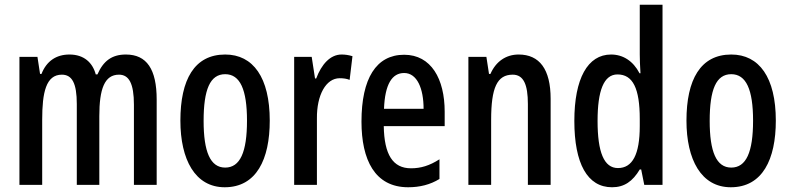

<svg xmlns="http://www.w3.org/2000/svg" viewBox="-20 -780 3334 810"><path d="M511 -550C452 -550 416 -523 391 -466H384C371 -515 335 -550 273 -550C217 -550 176 -522 155 -468H149L138 -540H62V0H158V-275C158 -390 174 -465 241 -465C284 -465 304 -429 304 -341V0H399V-290C399 -405 421 -465 482 -465C524 -465 545 -428 545 -338V0H641V-360C641 -488 599 -550 511 -550Z M1118 -271C1118 -453 1048 -550 930 -550C800 -550 741 -444 741 -271C741 -107 803 10 928 10C1062 10 1118 -108 1118 -271ZM839 -270C839 -402 866 -467 930 -467C993 -467 1022 -402 1022 -271C1022 -138 993 -73 930 -73C867 -73 839 -140 839 -270Z M1421 -550C1373 -550 1336 -508 1314 -449H1309L1295 -540H1221V0H1317V-280C1316 -379 1355 -450 1413 -450C1429 -450 1443 -448 1455 -443L1467 -543C1450 -548 1436 -550 1421 -550Z M1685 -549C1567 -549 1505 -449 1505 -267C1505 -106 1561 10 1702 10C1751 10 1795 -1 1834 -25V-108C1792 -81 1755 -70 1714 -70C1637 -70 1601 -128 1599 -248H1856V-309C1856 -447 1799 -549 1685 -549ZM1685 -472C1740 -472 1767 -406 1767 -321H1600C1604 -425 1634 -472 1685 -472Z M2168 -550C2115 -550 2072 -521 2049 -468H2043L2032 -540H1956V0H2052V-274C2052 -410 2077 -465 2143 -465C2189 -465 2207 -423 2207 -341V0H2303V-363C2303 -488 2256 -550 2168 -550Z M2562 10C2614 10 2649 -15 2679 -65H2685L2698 0H2775V-760H2679V-550C2679 -529 2680 -504 2682 -471H2678C2651 -523 2608 -550 2558 -550C2459 -550 2403 -448 2403 -270C2403 -90 2458 10 2562 10ZM2587 -71C2528 -71 2501 -138 2501 -270C2501 -397 2527 -466 2585 -466C2650 -466 2679 -407 2679 -278V-248C2679 -128 2648 -71 2587 -71Z M3253 -271C3253 -453 3183 -550 3065 -550C2935 -550 2876 -444 2876 -271C2876 -107 2938 10 3063 10C3197 10 3253 -108 3253 -271ZM2974 -270C2974 -402 3001 -467 3065 -467C3128 -467 3157 -402 3157 -271C3157 -138 3128 -73 3065 -73C3002 -73 2974 -140 2974 -270Z"/></svg>

Font: Noto Sans Devanagari ExtraCondensed Medium
Style: Regular
Weight: 500
Width: 2
Designer: Jelle Bosma - Monotype Design Team
Foundry: Monotype Imaging Inc.
Version: Version 2.004